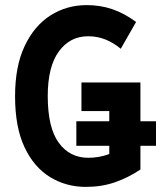

<svg xmlns="http://www.w3.org/2000/svg" viewBox="-20 -721 631 752"><path d="M39 -344Q39 -461 76.5 -540.5Q114 -620 177.5 -660.5Q241 -701 320 -701Q373 -701 420 -685Q467 -669 513 -635L453 -530Q424 -554 392.5 -566.5Q361 -579 325 -579Q254 -579 210.5 -519.5Q167 -460 167 -345Q167 -221 210 -162Q253 -103 326 -103Q345 -103 366.5 -106.5Q388 -110 408 -118V-150H279V-246H408V-286H299V-398H530V-246H591V-150H530V-57Q482 -25 430 -7Q378 11 316 11Q239 11 176 -27.5Q113 -66 76 -144.5Q39 -223 39 -344Z"/></svg>

Font: Radio Canada Condensed SemiBold
Style: Regular
Weight: 600
Width: 3
Designer: Charles Daoud, Etienne Aubert Bonn, Alexandre Saumier Demers, Jacques Le Bailly
Foundry: Radio-Canada
Version: Version 2.104; ttfautohint (v1.8.4.7-5d5b);gftools[0.9.28.de